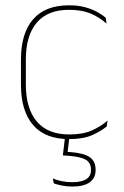

<svg xmlns="http://www.w3.org/2000/svg" viewBox="-20 -515 466 724"><path d="M240.5 9.5Q150.5 9.5 104.8 -43.5Q59 -96.5 59 -196V-290.5Q59 -389.5 104.8 -442.2Q150.5 -495 240.5 -495Q275.5 -495 302 -487.5Q328.5 -480 347.8 -469.2Q367 -458.5 379 -447.5L381.5 -426Q358.5 -447.5 324.2 -462.8Q290 -478 240 -478Q160 -478 118.8 -429.8Q77.5 -381.5 77.5 -290.5V-196.5Q77.5 -105.5 118.8 -56.8Q160 -8 241.5 -8Q293.5 -8 328 -23.8Q362.5 -39.5 385.5 -60.5L382.5 -38.5Q363 -21.5 328.8 -6Q294.5 9.5 240.5 9.5ZM242 -1 234 66.5 223 57Q226 57.5 233.2 57.8Q240.5 58 245.5 58.5Q295 62 317.8 77.2Q340.5 92.5 340.5 125V126.5Q340.5 157 317.8 172.8Q295 188.5 252.5 188.5Q232.5 188.5 214 184.8Q195.5 181 183 176.5L179 158Q194.5 164.5 213 168.2Q231.5 172 252 172Q288 172 305.5 160.5Q323 149 323 127V125.5Q323 98.5 303.5 87.2Q284 76 238.5 72.5Q234 72 228.5 71.8Q223 71.5 217 71L225.5 -1Z"/></svg>

Font: Anek Telugu Thin
Style: Regular
Weight: 250
Version: Version 1.003